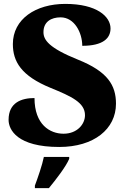

<svg xmlns="http://www.w3.org/2000/svg" viewBox="-20 -744 645 985"><path d="M284 10C462 10 575 -82 575 -212C575 -307 532 -377 380 -438C231 -498 203 -539 203 -579C203 -632 242 -655 291 -655C362 -655 402 -576 402 -509C509 -509 547 -548 547 -598C547 -659 477 -724 315 -724C163 -724 46 -646 46 -518C46 -429 88 -355 240 -293C348 -249 416 -217 416 -153C416 -107 376 -58 306 -58C236 -58 157 -105 157 -241C90 -241 24 -218 24 -129C24 -78 69 10 284 10ZM159 208V221H231C267 177 317 113 335 71V61H205C197 102 173 171 159 208Z"/></svg>

Font: Noto Serif Gurmukhi Black
Style: Regular
Weight: 900
Designer: Vaibhav Singh and the Monotype Design Team
Foundry: Monotype Imaging Inc.
Version: Version 2.004